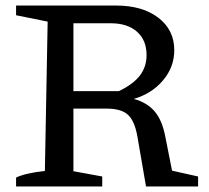

<svg xmlns="http://www.w3.org/2000/svg" viewBox="-20 -673 753 693"><path d="M601 -57 695 -36V0H507L476 -180Q466 -237 441.5 -259Q417 -281 365 -281H200V-344H409Q461 -369 485 -400.5Q509 -432 509 -474Q509 -528 474.5 -558.5Q440 -589 380 -589H245V-55L349 -36V0H38V-32Q54 -40 80 -46Q106 -52 142 -56L152 -595L38 -618V-653H399Q494 -653 551.5 -609Q609 -565 609 -492Q609 -431 568.5 -383Q528 -335 463 -316Q511 -303 538.5 -270.5Q566 -238 577 -178Z"/></svg>

Font: Piazzolla 24pt Medium
Style: Regular
Weight: 500
Designer: Juan Pablo del Peral
Foundry: Huerta Tipografica
Version: Version 2.005